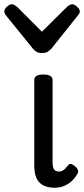

<svg xmlns="http://www.w3.org/2000/svg" viewBox="-67 -865 395 902"><path d="M191 17Q166 17 147.5 10.5Q129 4 117 -9Q105 -22 99.5 -42Q94 -62 94 -88V-489Q94 -502 104.5 -508.5Q115 -515 136 -515Q158 -515 169 -508.5Q180 -502 180 -489V-99Q180 -85 183.5 -76Q187 -67 193.5 -63Q200 -59 209 -59Q219 -59 226.5 -63Q234 -67 241 -74.5Q248 -82 256 -92Q262 -97 270.5 -93.5Q279 -90 289 -81Q296 -75 299 -66Q302 -57 297 -49Q286 -29 269.5 -14Q253 1 233 9Q213 17 191 17ZM273 -845Q282 -845 295 -833.5Q308 -822 308 -811Q308 -809 307 -805.5Q306 -802 301 -795L174 -636Q168 -630 159 -623Q150 -616 130 -616Q111 -616 102 -623Q93 -630 88 -636L-41 -795Q-45 -802 -46 -805.5Q-47 -809 -47 -811Q-47 -822 -34.5 -833.5Q-22 -845 -12 -845Q-6 -845 0 -841.5Q6 -838 13 -833L130 -716L248 -833Q254 -838 260 -841.5Q266 -845 273 -845Z"/></svg>

Font: Playwrite HR Lijeva
Style: Regular
Weight: 400
Designer: Veronika Burian, José Scaglione
Foundry: TypeTogether
Version: Version 1.002